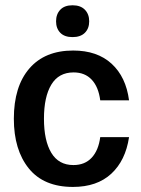

<svg xmlns="http://www.w3.org/2000/svg" viewBox="-20 -707 544 739"><path d="M260.8 12.5Q148.3 12.5 90.8 -58.8Q33.3 -130 33.3 -250Q33.3 -374.2 92.9 -443.3Q152.5 -512.5 261.7 -512.5Q354.2 -512.5 409.6 -461.7Q465 -410.8 476.7 -320.8H365.8Q359.2 -372.5 332.9 -400.4Q306.7 -428.3 263.3 -428.3Q205.8 -428.3 177.5 -381.2Q149.2 -334.2 149.2 -250Q149.2 -165.8 177.5 -118.8Q205.8 -71.7 262.5 -71.7Q306.7 -71.7 332.9 -100Q359.2 -128.3 365.8 -179.2H476.7Q463.3 -89.2 408.3 -38.3Q353.3 12.5 260.8 12.5ZM259.2 -564.2Q228.3 -564.2 212.1 -580.8Q195.8 -597.5 195.8 -625Q195.8 -652.5 212.1 -669.6Q228.3 -686.7 259.2 -686.7Q290 -686.7 306.7 -669.6Q323.3 -652.5 323.3 -625Q323.3 -597.5 306.7 -580.8Q290 -564.2 259.2 -564.2Z"/></svg>

Font: Familjen Grotesk GF Medium
Style: Regular
Weight: 500
Designer: Anders Wikstroem, Jonas Baeckman, Matilda Gysing, Kristian Moeller
Foundry: Familjen STHLM AB
Version: Version 2.000; Beta; Release 4; Build 6